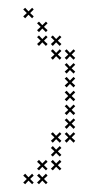

<svg xmlns="http://www.w3.org/2000/svg" viewBox="-20 -373 219 496"><path d="M67.1 -330.7 57.9 -339.3 67.1 -348.6 62.9 -352.9 53.6 -343.6 45 -352.9 40 -348.6 49.3 -339.3 40 -330.7 45 -325.7 53.6 -335 62.9 -325.7ZM102.9 -295 93.6 -303.6 102.9 -312.9 98.6 -317.1 89.3 -307.9 80.7 -317.1 75.7 -312.9 85 -303.6 75.7 -295 80.7 -290 89.3 -299.3 98.6 -290ZM102.9 -259.3 93.6 -267.9 102.9 -277.1 98.6 -281.4 89.3 -272.1 80.7 -281.4 75.7 -277.1 85 -267.9 75.7 -259.3 80.7 -254.3 89.3 -263.6 98.6 -254.3ZM138.6 -259.3 129.3 -267.9 138.6 -277.1 134.3 -281.4 125 -272.1 116.4 -281.4 111.4 -277.1 120.7 -267.9 111.4 -259.3 116.4 -254.3 125 -263.6 134.3 -254.3ZM138.6 -223.6 129.3 -232.1 138.6 -241.4 134.3 -245.7 125 -236.4 116.4 -245.7 111.4 -241.4 120.7 -232.1 111.4 -223.6 116.4 -218.6 125 -227.9 134.3 -218.6ZM174.3 -223.6 165 -232.1 174.3 -241.4 170 -245.7 160.7 -236.4 152.1 -245.7 147.1 -241.4 156.4 -232.1 147.1 -223.6 152.1 -218.6 160.7 -227.9 170 -218.6ZM174.3 -187.9 165 -196.4 174.3 -205.7 170 -210 160.7 -200.7 152.1 -210 147.1 -205.7 156.4 -196.4 147.1 -187.9 152.1 -182.9 160.7 -192.1 170 -182.9ZM174.3 -152.1 165 -160.7 174.3 -170 170 -174.3 160.7 -165 152.1 -174.3 147.1 -170 156.4 -160.7 147.1 -152.1 152.1 -147.1 160.7 -156.4 170 -147.1ZM174.3 -116.4 165 -125 174.3 -134.3 170 -138.6 160.7 -129.3 152.1 -138.6 147.1 -134.3 156.4 -125 147.1 -116.4 152.1 -111.4 160.7 -120.7 170 -111.4ZM174.3 -80.7 165 -89.3 174.3 -98.6 170 -102.9 160.7 -93.6 152.1 -102.9 147.1 -98.6 156.4 -89.3 147.1 -80.7 152.1 -75.7 160.7 -85 170 -75.7ZM174.3 -45 165 -53.6 174.3 -62.9 170 -67.1 160.7 -57.9 152.1 -67.1 147.1 -62.9 156.4 -53.6 147.1 -45 152.1 -40 160.7 -49.3 170 -40ZM174.3 -9.3 165 -17.9 174.3 -27.1 170 -31.4 160.7 -22.1 152.1 -31.4 147.1 -27.1 156.4 -17.9 147.1 -9.3 152.1 -4.3 160.7 -13.6 170 -4.3ZM138.6 -9.3 129.3 -17.9 138.6 -27.1 134.3 -31.4 125 -22.1 116.4 -31.4 111.4 -27.1 120.7 -17.9 111.4 -9.3 116.4 -4.3 125 -13.6 134.3 -4.3ZM138.6 27.1 129.3 17.9 138.6 9.3 134.3 4.3 125 13.6 116.4 4.3 111.4 9.3 120.7 17.9 111.4 27.1 116.4 31.4 125 22.1 134.3 31.4ZM138.6 62.9 129.3 53.6 138.6 45 134.3 40 125 49.3 116.4 40 111.4 45 120.7 53.6 111.4 62.9 116.4 67.1 125 57.9 134.3 67.1ZM102.9 62.9 93.6 53.6 102.9 45 98.6 40 89.3 49.3 80.7 40 75.7 45 85 53.6 75.7 62.9 80.7 67.1 89.3 57.9 98.6 67.1ZM102.9 98.6 93.6 89.3 102.9 80.7 98.6 75.7 89.3 85 80.7 75.7 75.7 80.7 85 89.3 75.7 98.6 80.7 102.9 89.3 93.6 98.6 102.9ZM67.1 98.6 57.9 89.3 67.1 80.7 62.9 75.7 53.6 85 45 75.7 40 80.7 49.3 89.3 40 98.6 45 102.9 53.6 93.6 62.9 102.9Z"/></svg>

Font: Gossip Low Cross Small
Style: Regular
Weight: 200
Width: 3
Designer: Deborah Khodanovich
Version: Version 1.001;Glyphs 3.3.1 (3343)